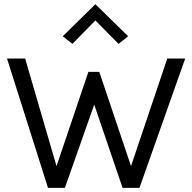

<svg xmlns="http://www.w3.org/2000/svg" viewBox="-20 -912 934 932"><path d="M14 -628H102L265 -69H242L409 -563H462L627 -73H605L792 -628H879L657 0H575L430 -426H445L295 0H213ZM331.5 -699 284.5 -736 443 -891.5 602 -736 555.5 -699 429.5 -826.5H456.5Z"/></svg>

Font: Karla
Style: Regular
Weight: 400
Designer: Jonathan Pinhorn
Version: Version 2.004;gftools[0.9.33]